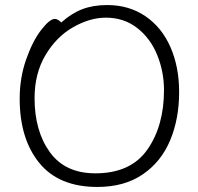

<svg xmlns="http://www.w3.org/2000/svg" viewBox="-20 -728 785 761"><path d="M405 -708Q491 -708 556 -664Q621 -620 655.5 -541.5Q690 -463 690 -363Q690 -257 654.5 -172Q619 -87 546 -37Q473 13 366 13Q213 13 135.5 -82.5Q58 -178 58 -337Q58 -419 83.5 -492Q109 -565 143 -609Q177 -653 197 -653Q209 -653 223 -639Q263 -675 306 -691.5Q349 -708 405 -708ZM358 -41Q498 -41 564 -135Q630 -229 630 -371Q630 -443 603.5 -509Q577 -575 524.5 -616.5Q472 -658 399 -658Q337 -658 270.5 -620.5Q204 -583 160.5 -510Q117 -437 117 -339Q117 -209 177.5 -125Q238 -41 358 -41Z"/></svg>

Font: JyunsaiKaai Light
Style: Regular
Weight: 300
Designer: Fontworks Inc.
Version: Version 0.030;April 7, 2024;FontCreator 14.0.0.2901 64-bit